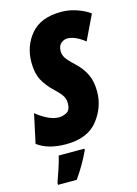

<svg xmlns="http://www.w3.org/2000/svg" viewBox="-155 -797 778 1091"><g transform="rotate(-15 233.5 -251.5)"><path d="M151 10Q278 10 338 -66Q398 -142 398 -235Q398 -293 378 -335.5Q358 -378 318 -415Q280 -450 268.5 -469Q257 -488 257 -507Q257 -540 274.5 -554.5Q292 -569 312 -569Q357 -569 414 -524L484 -670Q455 -692 409.5 -708Q364 -724 317 -724Q197 -724 138.5 -655Q80 -586 80 -490Q80 -427 101 -386.5Q122 -346 165 -305Q199 -273 209.5 -254.5Q220 -236 220 -213Q220 -172 196.5 -160Q173 -148 152 -148Q118 -148 81.5 -167Q45 -186 20 -208L-17 -37Q45 10 151 10ZM46 221H156Q206 151 244 70V61H93Q85 95 71 137Q57 179 46 209Z"/></g></svg>

Font: Noto Sans Display Condensed Black
Style: Italic
Weight: 900
Width: 3
Italic angle: -192°
Designer: Monotype Design Team
Foundry: Monotype Imaging Inc.
Version: Version 1.900